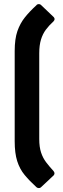

<svg xmlns="http://www.w3.org/2000/svg" viewBox="-20 -755 312 954"><path d="M161 175Q127 144 102.5 114.5Q78 85 65.5 45.5Q53 6 53 -53V-501Q53 -562 66.5 -600.5Q80 -639 103.5 -668.5Q127 -698 161 -729Q164 -734 171.5 -734.5Q179 -735 183 -731L247 -670Q256 -660 246 -649Q223 -628 207.5 -607Q192 -586 183.5 -558Q175 -530 175 -490V-64Q175 -25 184 2.5Q193 30 209 51Q225 72 246 95Q255 106 247 116L183 176Q179 180 172 179.5Q165 179 161 175Z"/></svg>

Font: Sofia Sans Semi Condensed ExtraBold
Style: Regular
Weight: 800
Designer: Botio Nikoltchev, Ani Petrova
Foundry: lettersoup
Version: Version 4.100